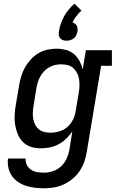

<svg xmlns="http://www.w3.org/2000/svg" viewBox="-20 -790 640 1033"><path d="M217 223Q192 223 167 220Q142 217 119 209.5Q96 202 76.5 188.5Q57 175 43.5 155.5Q30 136 25 112Q20 88 23 63H118Q116 81 124.5 97.5Q133 114 147.5 123.5Q162 133 180 136Q198 139 217 139Q241 139 266 130.5Q291 122 310 103.5Q329 85 339.5 61Q350 37 354 12L369 -83Q355 -62 336.5 -44Q318 -26 295.5 -14Q273 -2 248.5 3Q224 8 200 8Q172 8 146.5 0Q121 -8 103 -26.5Q85 -45 75 -69.5Q65 -94 61 -120.5Q57 -147 59 -175Q61 -203 66 -231L83 -331Q87 -356 94.5 -380.5Q102 -405 114.5 -427.5Q127 -450 145.5 -470Q164 -490 186.5 -503.5Q209 -517 234.5 -522.5Q260 -528 285 -528Q310 -528 334.5 -521.5Q359 -515 377.5 -499.5Q396 -484 407.5 -462.5Q419 -441 425 -417L442 -520H582V-436H524L447 26Q443 53 434 79Q425 105 409.5 128.5Q394 152 371.5 171Q349 190 323 202Q297 214 270 218.5Q243 223 217 223ZM251 -76Q274 -76 298.5 -83Q323 -90 342 -106.5Q361 -123 372.5 -146Q384 -169 387 -192L404 -292Q407 -310 407.5 -328.5Q408 -347 405.5 -364Q403 -381 395 -396.5Q387 -412 374.5 -423.5Q362 -435 345 -439.5Q328 -444 309 -444Q293 -444 277 -440.5Q261 -437 245.5 -428.5Q230 -420 218 -407.5Q206 -395 197.5 -380Q189 -365 184 -349Q179 -333 176 -317L160 -217Q157 -200 156.5 -183Q156 -166 159 -149.5Q162 -133 169.5 -118.5Q177 -104 189.5 -94Q202 -84 218 -80Q234 -76 251 -76ZM338 -571Q328 -571 319 -574Q310 -577 304 -584Q298 -591 296.5 -601Q295 -611 297 -621Q300 -642 307 -662Q314 -682 324.5 -701.5Q335 -721 349.5 -738.5Q364 -756 381 -770L418 -733Q403 -719 390.5 -703Q378 -687 370 -669Q377 -667 383.5 -662.5Q390 -658 393 -651.5Q396 -645 397 -637Q398 -629 397 -621Q395 -611 390.5 -601Q386 -591 377 -584Q368 -577 358 -574Q348 -571 338 -571Z"/></svg>

Font: Iosevka Etoile Medium
Style: Italic
Weight: 500
Italic angle: -9°
Designer: Belleve Invis
Foundry: Belleve Invis
Version: Version 22.1.2; ttfautohint (v1.8.4)